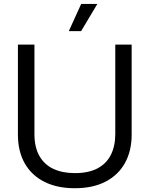

<svg xmlns="http://www.w3.org/2000/svg" viewBox="-20 -958 768 986"><path d="M364 8.6Q273.1 8.6 207.6 -24.5Q142 -57.6 107 -119.3Q72 -181 72 -266.9V-729H156.9V-269.4Q156.9 -202.4 182.1 -157.6Q207.3 -112.9 253.9 -90.9Q300.6 -69 364.6 -69Q435 -69 480.9 -93.4Q526.9 -117.9 549.4 -163Q572 -208.1 572 -269.4V-729H656.1V-266.9Q656.1 -182.9 621.7 -120.9Q587.3 -59 522.1 -25.2Q457 8.6 364 8.6ZM333.3 -798.1 397 -937.9H480L396.6 -798.1Z"/></svg>

Font: Mona Sans ExtraLight
Style: Regular
Weight: 200
Designer: Deni Anggara
Foundry: GitHub
Version: Version 2.000